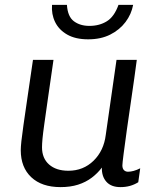

<svg xmlns="http://www.w3.org/2000/svg" viewBox="-20 -756 640 786"><path d="M228 10Q151 10 108 -30.5Q65 -71 65 -141Q65 -154 67.5 -178Q70 -202 76 -243.5Q82 -285 91.5 -350.5Q101 -416 115 -511H199Q185 -415 176 -351.5Q167 -288 161.5 -249Q156 -210 154 -188.5Q152 -167 152 -153Q152 -108 181 -82.5Q210 -57 260 -57Q321 -57 363 -98Q405 -139 413 -204L457 -511H540Q530 -435 519 -361Q508 -287 499.5 -226Q491 -165 486 -126Q481 -87 481 -79Q481 -66 487.5 -59.5Q494 -53 504 -53Q526 -53 554 -67L546 -10Q530 0 512 5Q494 10 473 10Q435 10 415.5 -12Q396 -34 397 -70Q380 -47 355.5 -28.5Q331 -10 299.5 0Q268 10 228 10ZM341 -595Q289 -595 255 -614.5Q221 -634 205.5 -666Q190 -698 193 -736H254Q257 -688 282.5 -669Q308 -650 346 -650Q387 -650 417.5 -669Q448 -688 465 -736H525Q518 -698 494 -666Q470 -634 431.5 -614.5Q393 -595 341 -595Z"/></svg>

Font: Chivo Mono Medium Light
Style: Italic
Weight: 300
Italic angle: -8.05°
Monospace: yes
Version: Version 1.008